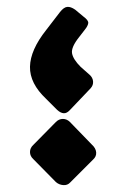

<svg xmlns="http://www.w3.org/2000/svg" viewBox="-20 -526 358 557"><path d="M183 -207Q174 -197 165 -197.5Q156 -198 146 -207L114 -239Q66 -284 67 -332.5Q68 -381 114 -439L154 -491Q165 -505 175 -506Q185 -507 198 -498L222 -478Q237 -467 236 -459Q235 -451 227 -441L210 -419Q186 -389 189 -371.5Q192 -354 214 -332L240 -309Q249 -301 250 -290Q251 -279 243 -270ZM184 3Q176 12 163.5 11Q151 10 142 2L77 -64Q67 -73 67 -85Q67 -97 77 -106L142 -172Q151 -181 162.5 -181Q174 -181 183 -172L247 -106Q258 -96 259 -84Q260 -72 250 -63Z"/></svg>

Font: Rubik
Style: Bold Italic
Weight: 700
Italic angle: -12°
Designer: Hubert and Fischer
Foundry: Hubert and Fischer
Version: Version 2.300;gftools[0.9.30]